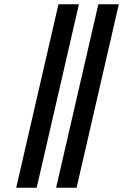

<svg xmlns="http://www.w3.org/2000/svg" viewBox="-20 -715 577 900"><path d="M56 165 254 -695H350L152 165ZM243 165 441 -695H537L339 165Z"/></svg>

Font: Coval
Style: Italic
Weight: 400
Foundry: Context Ltd
Version: Version 001.000